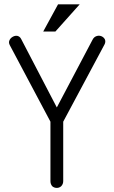

<svg xmlns="http://www.w3.org/2000/svg" viewBox="-20 -872 540 909"><path d="M26.4 -658.2 218.8 -295.9V-14.6Q218.8 0 227.5 9.8Q236.3 17.6 249 17.6Q260.7 17.6 269.5 9.8Q279.3 0 279.3 -14.6V-295.9L474.6 -661.1Q481.4 -673.8 476.6 -685.5Q471.7 -695.3 460.9 -700.2Q449.2 -705.1 437.5 -701.2Q424.8 -697.3 418 -683.6L249 -363.3L80.1 -687.5Q74.2 -699.2 62.5 -702.1Q51.8 -704.1 41 -698.2Q30.3 -692.4 25.4 -682.6Q19.5 -670.9 26.4 -658.2ZM357.4 -851.6H254.9L184.6 -722.7H242.2Z"/></svg>

Font: GulimChe
Style: Regular
Weight: 400
Monospace: yes
Version: Version 2.21